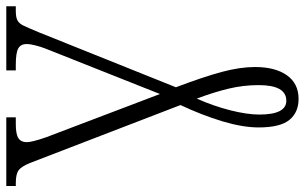

<svg xmlns="http://www.w3.org/2000/svg" viewBox="-204 -550 993 626"><g transform="rotate(-90 293.0 -236.5)"><path d="M191 110Q191 58 211 -8.5Q231 -75 264 -145L75 -636Q63 -665 50.5 -673.5Q38 -682 9 -682H0V-713H224V-682H202Q169 -682 156 -673.5Q143 -665 143 -646Q143 -629 159 -583L300 -212L448 -585Q454 -600 458.5 -618Q463 -636 463 -646Q463 -666 448.5 -674Q434 -682 396 -682H377V-713H586V-682H571Q550 -682 540 -676.5Q530 -671 523.5 -658Q517 -645 500 -604L322 -160Q356 -70 372 -10.5Q388 49 388 98Q388 164 361 202Q334 240 284 240Q240 240 215.5 210Q191 180 191 110ZM329 110Q329 60 317.5 12Q306 -36 285 -92Q261 -38 247 17Q233 72 233 112Q233 200 278 200Q329 200 329 110Z"/></g></svg>

Font: Noto Serif NarrowLight
Style: Regular
Weight: 300
Width: 4
Designer: Monotype Design Team
Foundry: Monotype Imaging Inc.
Version: Version 1.001